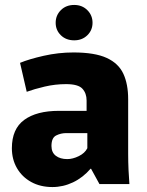

<svg xmlns="http://www.w3.org/2000/svg" viewBox="-20 -744 594 776"><path d="M192 12Q143 12 106 -8.5Q69 -29 48.5 -64.5Q28 -100 28 -145Q28 -223 78 -259.5Q128 -296 218 -296H330V-338Q330 -367 313 -385.5Q296 -404 247 -404Q203 -404 160.5 -394Q118 -384 88 -373L61 -490Q97 -505 156.5 -518.5Q216 -532 277 -532Q363 -532 411 -510Q459 -488 478.5 -446Q498 -404 498 -343V-122Q498 -90 499.5 -56.5Q501 -23 503 0H382L348 -62H346Q315 -26 275 -7Q235 12 192 12ZM252 -101Q274 -101 298.5 -113Q323 -125 333 -145V-206H247Q226 -206 207 -196.5Q188 -187 188 -154Q188 -128 205.5 -114.5Q223 -101 252 -101ZM280 -581Q247 -581 226 -601.5Q205 -622 205 -652Q205 -682 226 -703Q247 -724 280 -724Q312 -724 333 -703Q354 -682 354 -652Q354 -622 333 -601.5Q312 -581 280 -581Z"/></svg>

Font: Murecho
Style: Bold
Weight: 700
Designer: Neil Summerour
Foundry: Positype
Version: Version 1.010; ttfautohint (v1.8.3)